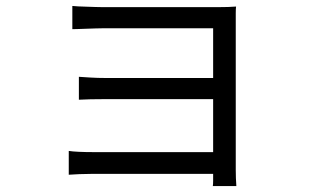

<svg xmlns="http://www.w3.org/2000/svg" viewBox="-20 -569 1040 645"><path d="M695 56Q696 49 696 38Q696 27 696 15H293Q270 15 246.5 16Q223 17 211 18V-62Q223 -60 245 -59Q267 -58 293 -58H696V-236H335Q309 -236 284.5 -235.5Q260 -235 245 -234V-311Q259 -310 283.5 -308.5Q308 -307 334 -307H696V-474H325Q315 -474 300.5 -473.5Q286 -473 271 -472.5Q256 -472 243 -471.5Q230 -471 223 -471V-549Q230 -548 243 -547.5Q256 -547 271 -546.5Q286 -546 300.5 -545.5Q315 -545 325 -545H712Q729 -545 746 -545.5Q763 -546 773 -547Q772 -539 772 -524.5Q772 -510 772 -496V2Q772 14 772.5 29.5Q773 45 774 56Z"/></svg>

Font: SpoqaHanSans-Regular
Style: Regular
Weight: 400
Designer: [Spoqa Han Sans] Dong-huui Kim \uAE40 \uB3D9 \uD718  Younghwa Kang \uAC15 \uC601 \uD654  [Noto Sans] Ryoko NISHIZUKA \u8
Foundry: Spoqa (http://www.spoqa-han-sans.com)
Version: Version 2.000